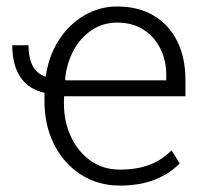

<svg xmlns="http://www.w3.org/2000/svg" viewBox="-20 -558 667 588"><path d="M346.7 10.3Q280.3 10.3 228 -23.2Q175.8 -56.6 146 -115.2Q116.2 -173.8 116.2 -248.5Q116.2 -254.9 116.2 -261.5Q116.2 -268.1 116.2 -273.9Q67.9 -284.2 42.7 -321.5Q17.6 -358.9 17.6 -419.4H67.4Q67.4 -339.4 120.1 -323.2Q128.9 -386.7 160.2 -435.1Q191.4 -483.4 237.8 -510.7Q284.2 -538.1 338.9 -538.1Q403.8 -538.1 450.7 -510.3Q497.6 -482.4 522.7 -431.9Q547.9 -381.3 547.9 -313V-263.2H176.3L175.8 -241.7Q175.8 -184.1 197.8 -138.2Q219.7 -92.3 258.1 -65.4Q296.4 -38.6 346.7 -38.6Q382.8 -38.6 411.9 -45.4Q440.9 -52.2 463.9 -65.4Q486.8 -78.6 505.4 -97.7L530.3 -57.6Q500.5 -26.4 454.8 -8.1Q409.2 10.3 346.7 10.3ZM180.7 -312H489.3V-326.7Q489.3 -373 470.9 -409.7Q452.6 -446.3 418.9 -467.5Q385.3 -488.8 338.9 -488.8Q295.9 -488.8 261.5 -466.1Q227.1 -443.4 205.6 -404.1Q184.1 -364.7 179.2 -314.9Z"/></svg>

Font: Roboto Slab LO Light
Style: Regular
Weight: 300
Designer: Google
Version: Version 2.000